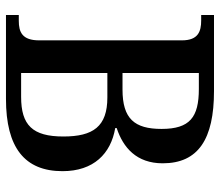

<svg xmlns="http://www.w3.org/2000/svg" viewBox="-68 -686 754 659"><g transform="rotate(90 309.5 -357.0)"><path d="M32 0H320C487 0 568 -64 568 -194C568 -301 508 -360 420 -375V-380C487 -402 541 -448 541 -538C541 -660 458 -714 293 -714H32V-670H51C88 -670 119 -660 119 -604V-114C119 -56 91 -44 52 -44H32ZM288 -400H231V-662H286C383 -662 423 -631 423 -534C423 -441 388 -400 288 -400ZM313 -52H231V-348H315C415 -348 449 -299 449 -197C449 -91 410 -52 313 -52Z"/></g></svg>

Font: Noto Serif Ethiopic SemiCondensed Medium
Style: Regular
Weight: 500
Width: 4
Designer: Monotype Design Team
Foundry: Monotype Imaging Inc.
Version: Version 2.102